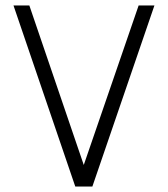

<svg xmlns="http://www.w3.org/2000/svg" viewBox="-20 -680 612 700"><path d="M254.4 0 29.2 -660H87L294.9 -50.7H275.8L485.4 -660H543L316.8 0Z"/></svg>

Font: Panamera Thin
Style: Regular
Weight: 100
Designer: Bastien Sozeau
Foundry: NBR — Bastien Sozeau
Version: Version 3.003;gftools[0.9.33]